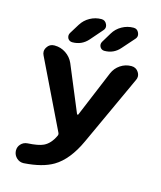

<svg xmlns="http://www.w3.org/2000/svg" viewBox="-138 -1084 984 1171"><g transform="rotate(15 354.0 -498.0)"><path d="M125 -12.7Q123 -12.7 120.1 -12.7Q97.7 -12.7 80.1 -28.3Q60.5 -45.9 58.6 -72.3Q58.6 -75.2 58.6 -77.1Q58.6 -98.6 73.2 -115.2Q89.8 -133.8 115.2 -135.7Q184.6 -139.6 214.8 -154.3Q255.9 -173.8 281.2 -228.5Q285.2 -237.3 281.2 -246.1L71.3 -678.7Q65.4 -690.4 65.4 -702.1Q65.4 -715.8 74.2 -729.5Q89.8 -754.9 119.1 -754.9H122.1Q160.2 -754.9 192.4 -733.4Q224.6 -711.9 240.2 -676.8L361.3 -385.7Q362.3 -383.8 365.2 -383.8Q368.2 -383.8 369.1 -385.7L491.2 -678.7Q505.9 -712.9 537.1 -733.9Q568.4 -754.9 606.4 -754.9Q635.7 -754.9 651.4 -730.5Q660.2 -716.8 660.2 -702.1Q660.2 -691.4 654.3 -679.7L451.2 -238.3Q392.6 -110.4 308.6 -60.5Q241.2 -20.5 125 -12.7ZM229.5 -914.1Q250 -947.3 283.7 -965.8Q317.4 -984.4 355.5 -984.4Q378.9 -984.4 389.6 -961.9Q393.6 -953.1 393.6 -945.3Q393.6 -932.6 383.8 -921.9L318.4 -846.7Q279.3 -801.8 219.7 -801.8Q200.2 -801.8 190.4 -818.4Q186.5 -827.1 186.5 -835Q186.5 -843.8 191.4 -852.5ZM431.6 -913.1Q451.2 -946.3 485.4 -965.3Q519.5 -984.4 558.6 -984.4Q582 -984.4 591.8 -961.9Q595.7 -953.1 595.7 -945.3Q595.7 -932.6 585.9 -921.9L518.6 -845.7Q480.5 -801.8 421.9 -801.8Q403.3 -801.8 393.6 -818.4Q389.6 -826.2 389.6 -835Q389.6 -842.8 394.5 -851.6Z"/></g></svg>

Font: Gen Jyuu GothicX Bold
Style: Bold
Weight: 700
Designer: Ryoko NISHIZUKA (kana &amp; ideographs); Paul D. Hunt (Latin, Greek &amp; Cyrillic); Wenlong ZHANG (bopomofo); Sandoll C
Version: Version 1.058.20140828